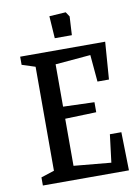

<svg xmlns="http://www.w3.org/2000/svg" viewBox="-86 -827 647 885"><g transform="rotate(-10 237.5 -384.0)"><path d="M213.9 -659.2 207 -763.2 284.2 -768.1 298.8 -746.1 293.9 -659.2ZM42 0V-38.1L104 -58.1V-544.9L42 -564.9V-603H439.9L426.8 -428.2H373L361.8 -554.2L196.8 -540V-341.8L342.8 -336.9V-290L196.8 -285.2V-64.9L371.1 -48.8L387.2 -179.2H440.9L444.8 0Z"/></g></svg>

Font: Grenze
Style: Regular
Weight: 400
Designer: Renata Polastri
Foundry: Omnibus-Type
Version: Version 1.002;PS 001.002;hotconv 1.0.88;makeotf.lib2.5.64775